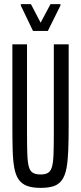

<svg xmlns="http://www.w3.org/2000/svg" viewBox="-20 -903 392 931"><path d="M177 8Q137 8 111.5 -1.5Q86 -11 71 -32Q56 -53 49.5 -88Q43 -123 41.5 -174Q40 -225 40 -295V-688H111V-258Q111 -194 112.5 -154.5Q114 -115 120 -94Q126 -73 139.5 -65Q153 -57 177 -57Q200 -57 213 -65Q226 -73 232 -94Q238 -115 239.5 -154.5Q241 -194 241 -258V-688H313V-295Q313 -225 311 -174Q309 -123 302.5 -88Q296 -53 281.5 -31.5Q267 -10 242 -1Q217 8 177 8ZM140 -753 81 -876V-883H130L177 -793L225 -883H273V-876L212 -753Z"/></svg>

Font: Saira UltraCondensed Medium
Style: Regular
Weight: 500
Width: 1
Designer: Hector Gatti with collaboration of the Omnibus-Type team
Foundry: Omnibus-Type
Version: Version 1.101